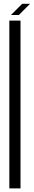

<svg xmlns="http://www.w3.org/2000/svg" viewBox="-20 -997 180 1024"><path d="M80.6 -917H38.6L98.1 -976.6H140.1ZM89.4 7.8H29.8V-887.2H89.4Z"/></svg>

Font: Ignotum
Style: Regular
Weight: 400
Designer: GGBot
Version: 0.10